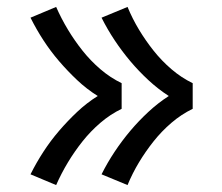

<svg xmlns="http://www.w3.org/2000/svg" viewBox="-20 -617 640 554"><path d="M348 -83 273 -114Q290 -148 311 -179.5Q332 -211 356 -239.5Q380 -268 408 -294Q436 -320 467 -340Q436 -360 408 -386Q380 -412 356 -440.5Q332 -469 311 -500.5Q290 -532 273 -566L348 -597Q362 -563 381 -531.5Q400 -500 423 -471Q446 -442 474.5 -417.5Q503 -393 536 -377V-303Q503 -287 474.5 -262.5Q446 -238 423 -209Q400 -180 381 -148.5Q362 -117 348 -83ZM142 -83 68 -114Q85 -148 105.5 -179.5Q126 -211 150.5 -239.5Q175 -268 202.5 -294Q230 -320 262 -340Q230 -360 202.5 -386Q175 -412 150.5 -440.5Q126 -469 105.5 -500.5Q85 -532 68 -566L142 -597Q157 -563 176 -531.5Q195 -500 218 -471Q241 -442 269.5 -417.5Q298 -393 331 -377V-303Q298 -287 269.5 -262.5Q241 -238 218 -209Q195 -180 176 -148.5Q157 -117 142 -83Z"/></svg>

Font: Iosevka Plex Etoile
Style: Regular
Weight: 400
Designer: Belleve Invis
Foundry: Belleve Invis
Version: Version 25.1.1; ttfautohint (v1.8.4)